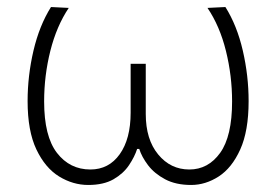

<svg xmlns="http://www.w3.org/2000/svg" viewBox="-20 -517 786 546"><path d="M231 9Q187.5 9 148 -15.2Q108.5 -39.5 83.5 -92Q58.5 -144.5 58.5 -229.5Q58.5 -301.5 75.2 -373Q92 -444.5 125 -497L175.5 -494.5Q141 -443 123.2 -372.5Q105.5 -302 105.5 -228.5Q105.5 -129.5 142 -82.2Q178.5 -35 237 -35Q289.5 -35 320.5 -78.5Q351.5 -122 351.5 -196.5V-335.5H394.5V-193Q394.5 -120.5 429.8 -77.8Q465 -35 518.5 -35Q572 -35 606 -82.2Q640 -129.5 640 -228.5Q640 -301.5 622.5 -372.2Q605 -443 570 -494.5L621 -497Q654 -444.5 670.5 -373Q687 -301.5 687 -229.5Q687 -144.5 663.2 -92Q639.5 -39.5 602 -15.2Q564.5 9 523.5 9Q480 9 449.5 -7.2Q419 -23.5 401 -47.2Q383 -71 376 -93.5H370Q363 -71.5 347 -47.5Q331 -23.5 302.8 -7.2Q274.5 9 231 9Z"/></svg>

Font: Commissioner ExtraLight
Style: Regular
Weight: 200
Designer: Kostas Bartsokas
Foundry: Kostas Bartsokas
Version: Version 1.000; ttfautohint (v1.8.3)